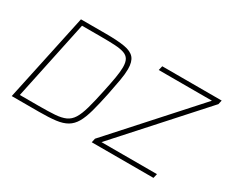

<svg xmlns="http://www.w3.org/2000/svg" viewBox="-111 -998 1537 1307"><g transform="rotate(30 657.0 -344.0)"><path d="M61 0 208 -688H404Q497 -688 552 -678.5Q607 -669 631 -640.5Q655 -612 655 -554Q655 -517 646 -465Q637 -413 623 -344Q604 -252 587 -190.5Q570 -129 548 -91Q526 -53 492 -33Q458 -13 406 -6.5Q354 0 276 0ZM105 -34H254Q330 -34 380 -37.5Q430 -41 462 -55.5Q494 -70 514.5 -103Q535 -136 551.5 -194.5Q568 -253 587 -344Q602 -414 610.5 -464Q619 -514 619 -548Q619 -587 606.5 -608.5Q594 -630 566.5 -639.5Q539 -649 494.5 -651.5Q450 -654 385 -654H236ZM690 0 697 -32 1257 -654H839L847 -688H1314L1307 -656L747 -34H1183L1175 0Z"/></g></svg>

Font: Saira Thin
Style: Italic
Weight: 100
Italic angle: -12°
Designer: Hector Gatti with collaboration of the Omnibus-Type team
Foundry: Omnibus-Type
Version: Version 1.101